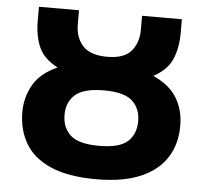

<svg xmlns="http://www.w3.org/2000/svg" viewBox="-52 -767 893 831"><g transform="rotate(5 395.0 -351.0)"><path d="M395 10Q274 10 198 -23Q122 -56 87 -115.5Q52 -175 52 -252Q52 -316 83 -370.5Q114 -425 187 -457Q125 -490 104.5 -538.5Q84 -587 84 -651V-712H258V-652Q258 -594 290.5 -558Q323 -522 397 -522Q470 -522 501 -558.5Q532 -595 532 -651V-712H705V-652Q705 -589 684.5 -539.5Q664 -490 603 -457Q675 -425 706.5 -372.5Q738 -320 738 -254Q739 -176 702.5 -116.5Q666 -57 590 -23.5Q514 10 395 10ZM395 -135Q484 -135 519.5 -167.5Q555 -200 555 -256Q555 -311 519.5 -343.5Q484 -376 397 -376Q309 -376 272 -344Q235 -312 235 -256Q235 -200 271 -167.5Q307 -135 395 -135Z"/></g></svg>

Font: Noto Sans ExtraBold
Style: Regular
Weight: 800
Designer: Monotype Design Team
Foundry: Monotype Imaging Inc.
Version: Version 2.007